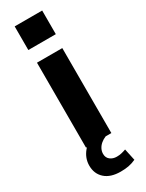

<svg xmlns="http://www.w3.org/2000/svg" viewBox="-240 -761 754 992"><g transform="rotate(-30 137.0 -265.0)"><path d="M62 0V-507H213V0ZM56 -586V-727H220V-586ZM156 197Q96 197 63 167.5Q30 138 30 89Q30 45 59.5 9Q89 -27 136 -45L179 0Q162 7 149 18Q136 29 129 43Q122 57 122 72Q122 95 138 107.5Q154 120 177 120Q192 120 205 117Q218 114 232 109L247 179Q225 189 204 193Q183 197 156 197Z"/></g></svg>

Font: Mulish ExtraLight ExtraBold
Style: Regular
Weight: 800
Version: Version 3.603